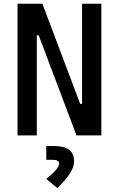

<svg xmlns="http://www.w3.org/2000/svg" viewBox="-20 -713 626 1011"><path d="M382.8 0H513.7V-693.4H412.1V-166H402.3L203.1 -693.4H72.3V0H173.8V-527.3H183.6ZM281.7 277.3C342.3 219.2 370.1 174.8 370.1 137.2C370.1 81.1 335.4 55.7 260.3 55.7H223.6V128.4H255.4C279.8 128.4 291 134.3 291 147.5C291 166.5 270 191.9 223.6 229Z"/></svg>

Font: Cascadia Code PL
Style: Regular
Weight: 400
Monospace: yes
Designer: Aaron Bell
Foundry: Saja Typeworks
Version: Version 2404.023